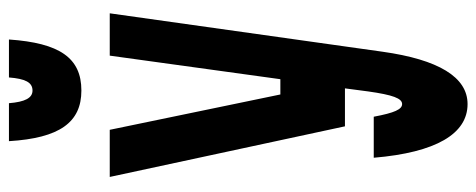

<svg xmlns="http://www.w3.org/2000/svg" viewBox="-346 -726 1091 440"><g transform="rotate(-90 200.0 -505.5)"><path d="M15 -800 131 -261H218L211 -208C203 -151 195 -130 182 -130C170 -130 162 -147 153 -195H59C71 -52 114 20 182 20C244 20 284 -47 302 -175L390 -800H293L239 -409H204L123 -800ZM97 -1031C104 -915 140 -865 213 -865C288 -865 322 -915 330 -1031H243C240 -994 232 -977 213 -977C196 -977 187 -994 184 -1031Z"/></g></svg>

Font: Yard Headline
Style: Regular
Weight: 400
Monospace: yes
Designer: Roman Shamin
Foundry: Evil Martians
Version: Version 1.000